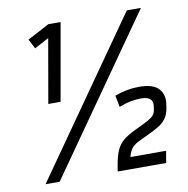

<svg xmlns="http://www.w3.org/2000/svg" viewBox="-77 -755 815 831"><g transform="rotate(-10 330.5 -340.0)"><path d="M93 -629 189 -680H243L183 -340H129L178 -621L115 -587ZM534 -680H596L119 0H57ZM596 -52 587 0H374L378 -24Q385 -67 396.5 -92Q408 -117 428 -133Q448 -149 482 -165L517 -182Q541 -193 556.5 -204.5Q572 -216 575 -238L577 -252Q583 -294 527 -294Q508 -294 483.5 -289.5Q459 -285 431 -274L421 -325Q449 -335 475 -340Q501 -345 528 -345Q590 -345 614 -318.5Q638 -292 632 -252L630 -238Q626 -207 611.5 -188Q597 -169 575.5 -157Q554 -145 527 -132L493 -116Q471 -106 458.5 -92.5Q446 -79 439 -52Z"/></g></svg>

Font: Inria Sans Light
Style: Italic
Weight: 300
Italic angle: -10°
Designer: Black Foundry Team
Foundry: Black Foundry
Version: Version 1.2; ttfautohint (v1.8.3)